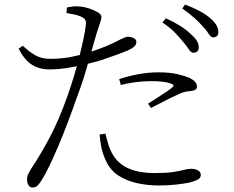

<svg xmlns="http://www.w3.org/2000/svg" viewBox="-20 -792 1040 852"><path d="M275 -734 277 -759Q292 -762 305.5 -763.5Q319 -765 336 -763Q352 -762 374 -755Q396 -748 413 -738Q430 -728 430 -717Q430 -709 426.5 -698Q423 -687 418.5 -674Q414 -661 409 -645Q400 -614 386 -565Q386 -564 386 -563Q421 -575 451 -587Q489 -603 516 -618Q527 -623 534.5 -626Q542 -629 548 -629Q556 -629 564.5 -626.5Q573 -624 579 -619Q585 -614 585 -607Q585 -594 576.5 -586Q568 -578 547 -568Q536 -563 503.5 -551Q471 -539 429 -525Q399 -516 370 -509Q363 -486 356 -461Q339 -406 319 -354Q301 -302 280.5 -248Q260 -194 239 -144.5Q218 -95 198.5 -54.5Q179 -14 162 12Q152 27 144.5 33.5Q137 40 123 40Q113 40 106.5 29.5Q100 19 100 6Q100 -3 101.5 -9.5Q103 -16 107.5 -24Q112 -32 118 -43Q158 -102 200 -181Q242 -260 280 -368Q294 -407 307 -450Q314 -474 321 -498Q300 -494 276 -490Q236 -484 199 -484Q171 -484 146.5 -492.5Q122 -501 101 -521.5Q80 -542 63 -576L81 -589Q111 -561 138 -546Q165 -531 202 -531Q247 -531 289 -538Q313 -543 334 -548Q343 -585 350 -617Q358 -655 361 -681Q363 -697 357.5 -705Q352 -713 338 -719Q323 -725 306.5 -728.5Q290 -732 275 -734ZM448 -199Q453 -176 461 -150.5Q469 -125 483 -102Q508 -62 554 -43Q600 -24 665 -24Q717 -24 747 -28.5Q777 -33 795.5 -38Q814 -43 829 -43Q840 -43 849.5 -40Q859 -37 865 -31Q871 -25 871 -15Q871 -1 854.5 6.5Q838 14 817 19Q795 23 761.5 27Q728 31 685 31Q632 31 585 20Q538 9 502.5 -15Q467 -39 449 -81Q435 -111 429.5 -139.5Q424 -168 422 -195ZM516 -415 509 -441Q544 -453 590 -462Q636 -471 683 -471Q733 -471 767 -463Q801 -455 820 -447Q836 -439 845 -429.5Q854 -420 854 -408Q854 -396 843.5 -392Q833 -388 818 -387Q804 -386 792 -382Q780 -378 760 -368Q739 -359 707.5 -342.5Q676 -326 650 -313L637 -332Q654 -343 677 -357.5Q700 -372 719.5 -385.5Q739 -399 745 -405Q751 -410 750 -413Q749 -417 741 -420Q723 -427 699.5 -429.5Q676 -432 653 -432Q617 -432 582.5 -427.5Q548 -423 516 -415ZM792 -607Q776 -627 754.5 -649Q733 -671 701 -692L716 -711Q753 -694 780 -677Q807 -660 825 -642Q845 -625 853.5 -611Q862 -597 862 -582Q862 -570 855.5 -564Q849 -558 838 -558Q827 -558 817.5 -573.5Q808 -589 792 -607ZM879 -676Q862 -695 842 -713Q822 -731 789 -754L801 -772Q840 -757 867.5 -742Q895 -727 912 -712Q932 -695 940.5 -680Q949 -665 949 -650Q949 -638 942.5 -632Q936 -626 926 -626Q916 -626 906 -642Q896 -658 879 -676Z"/></svg>

Font: Early Summer Mincho Light
Style: Regular
Weight: 300
Designer: GuiWonder
Version: Version 1.002